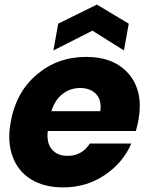

<svg xmlns="http://www.w3.org/2000/svg" viewBox="-20 -816 656 844"><path d="M332 -429.2Q288.6 -429.2 254.6 -402.6Q220.7 -376 206.1 -327.1H420.9Q427.7 -375.5 402.6 -402.3Q377.4 -429.2 332 -429.2ZM557.1 -185.1Q521 -100.6 440.2 -46.4Q359.4 7.8 257.8 7.8Q175.8 7.8 118.2 -26.6Q60.5 -61 35.9 -126.5Q11.2 -191.9 26.9 -278.8Q49.8 -410.2 141.4 -488Q232.9 -565.9 358.9 -565.9Q482.4 -565.9 546.6 -490.2Q610.8 -414.6 588.9 -289.1Q585 -267.6 577.1 -240.2H189.9Q184.1 -186.5 208.5 -158.7Q232.9 -130.9 276.9 -130.9Q340.3 -130.9 375 -185.1ZM545.9 -711.9 524.9 -594.2 386.2 -681.2 214.8 -594.2 235.8 -711.9 405.8 -795.9Z"/></svg>

Font: Poppins
Style: Bold Italic
Weight: 700
Italic angle: -10°
Designer: Ninad Kale (Devanagari), Jonny Pinhorn (Latin)
Foundry: Indian Type Foundry
Version: Version 3.200;PS 1.000;hotconv 16.6.54;makeotf.lib2.5.65590